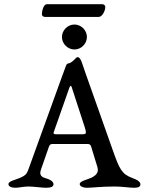

<svg xmlns="http://www.w3.org/2000/svg" viewBox="-20 -886 689 908"><path d="M202 -866C183 -866 178 -827 178 -818C178 -812 185 -806 192 -806H447C463 -806 478 -834 478 -854C478 -860 471 -866 465 -866ZM332 -770C300 -770 273 -743 273 -711C273 -679 300 -652 332 -652C364 -652 391 -679 391 -711C391 -743 364 -770 332 -770ZM238 -272 308 -471C312 -481 316 -484 319 -474L380 -287C390 -255 389 -251 369 -251H247C229 -251 232 -256 238 -272ZM523 -4C556 -4 592 2 615 2C634 2 644 -3 644 -14C644 -24 635 -34 604 -45C555 -63 544 -90 515 -171L383 -544C369 -583 363 -616 346 -616C340 -616 322 -588 303 -586C292 -585 292 -572 275 -529L122 -106C107 -65 108 -60 75 -45C53 -35 20 -30 20 -15C20 -4 34 2 53 2C68 2 91 -4 116 -4C135 -4 179 2 198 2C223 2 233 -4 233 -15C233 -25 222 -36 196 -43C167 -51 168 -67 174 -85L212 -194C216 -204 223 -205 228 -205H395C403 -205 408 -202 411 -193L440 -98C445 -81 447 -62 411 -45C389 -35 357 -30 357 -15C357 -4 376 2 389 2C419 2 457 -4 523 -4Z"/></svg>

Font: EB Garamond SC 08
Style: Regular
Weight: 400
Version: Version 0.016